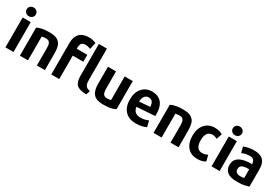

<svg xmlns="http://www.w3.org/2000/svg" viewBox="76 -1910 4425 3047"><g transform="rotate(30 2288.5 -386.5)"><path d="M219 -684Q219 -650 194.5 -627.5Q170 -605 135 -605Q100 -605 75.5 -627.5Q51 -650 51 -684Q51 -719 75.5 -741.5Q100 -764 135 -764Q170 -764 194.5 -741.5Q219 -719 219 -684ZM209 8H61V-539H209Z M784 8H637V-271Q637 -303 636.5 -318.5Q636 -334 633.5 -357.5Q631 -381 625.5 -392Q620 -403 610 -415.5Q600 -428 584 -432.5Q568 -437 545 -437Q505 -437 474 -428V8H326V-507Q402 -549 552 -549Q603 -549 641.5 -540.5Q680 -532 705 -514Q730 -496 746 -474.5Q762 -453 770 -421.5Q778 -390 781 -361Q784 -332 784 -293Z M1134 -793Q1204 -793 1264 -765L1237 -642Q1189 -663 1144 -663Q1089 -663 1070.5 -634.5Q1052 -606 1052 -539H1246V-412H1052V17H906V-562Q906 -673 963.5 -733Q1021 -793 1134 -793ZM1569 -59 1544 14Q1413 10 1365.5 -37Q1318 -84 1318 -189V-780H1466V-227Q1466 -178 1470.5 -149Q1475 -120 1489 -102Q1503 -84 1519.5 -76Q1536 -68 1569 -59Z M2079 -25Q2011 19 1853 19Q1728 19 1676 -41.5Q1624 -102 1624 -219V-539H1772V-262Q1772 -226 1773 -205.5Q1774 -185 1779 -161Q1784 -137 1793 -125Q1802 -113 1818.5 -104.5Q1835 -96 1860 -96Q1903 -96 1931 -107V-539H2079Z M2666 -237 2333 -214Q2350 -97 2470 -97Q2551 -97 2615 -128L2642 -19Q2566 20 2455 20Q2323 20 2253.5 -57Q2184 -134 2184 -265Q2184 -398 2253.5 -474Q2323 -550 2433 -550Q2535 -550 2595.5 -490.5Q2656 -431 2664 -318Q2664 -309 2665 -283Q2666 -257 2666 -237ZM2524 -323Q2519 -442 2430 -442Q2384 -442 2356.5 -406Q2329 -370 2328 -307Z M3233 8H3086V-271Q3086 -303 3085.5 -318.5Q3085 -334 3082.5 -357.5Q3080 -381 3074.5 -392Q3069 -403 3059 -415.5Q3049 -428 3033 -432.5Q3017 -437 2994 -437Q2954 -437 2923 -428V8H2775V-507Q2851 -549 3001 -549Q3052 -549 3090.5 -540.5Q3129 -532 3154 -514Q3179 -496 3195 -474.5Q3211 -453 3219 -421.5Q3227 -390 3230 -361Q3233 -332 3233 -293Z M3728 -17Q3670 20 3581 20Q3463 20 3397.5 -56.5Q3332 -133 3332 -266Q3332 -395 3400 -472.5Q3468 -550 3578 -550Q3662 -550 3723 -514Q3710 -469 3691 -411Q3645 -435 3600 -435Q3541 -435 3511 -391Q3481 -347 3481 -267Q3481 -99 3604 -99Q3651 -99 3700 -125Z M3996 -684Q3996 -650 3971.5 -627.5Q3947 -605 3912 -605Q3877 -605 3852.5 -627.5Q3828 -650 3828 -684Q3828 -719 3852.5 -741.5Q3877 -764 3912 -764Q3947 -764 3971.5 -741.5Q3996 -719 3996 -684ZM3986 8H3838V-539H3986Z M4520 -15Q4437 18 4302 18Q4072 18 4072 -158Q4072 -327 4323 -343Q4348 -344 4378 -342Q4376 -390 4355 -415Q4334 -440 4283 -440Q4209 -440 4139 -409L4113 -515Q4199 -550 4302 -550Q4497 -550 4517 -382Q4520 -350 4520 -317ZM4379 -92V-250Q4333 -250 4321 -249Q4271 -244 4243 -224.5Q4215 -205 4215 -162Q4215 -84 4311 -84Q4355 -84 4379 -92Z"/></g></svg>

Font: Repo
Style: Bold
Weight: 700
Designer: Stefan Peev
Foundry: Context Ltd
Version: Version 001.000